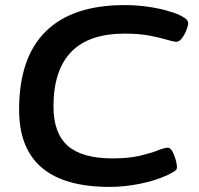

<svg xmlns="http://www.w3.org/2000/svg" viewBox="-20 -727 780 754"><path d="M411 7Q55 7 55 -296Q55 -501 160 -604Q265 -707 469 -707Q512 -707 554 -701.5Q596 -696 631 -686.5Q666 -677 687 -667Q705 -658 712 -651Q719 -644 719 -636Q719 -626 712 -608.5Q705 -591 694.5 -577Q684 -563 673 -563Q661 -563 635 -571Q609 -579 568 -587Q527 -595 470 -595Q329 -595 259.5 -523Q190 -451 190 -309Q190 -204 246 -154.5Q302 -105 422 -105Q486 -105 530 -115.5Q574 -126 600 -136.5Q626 -147 639 -147Q649 -147 657 -132.5Q665 -118 670 -99.5Q675 -81 675 -70Q675 -61 666 -55Q657 -49 639 -40Q592 -18 530.5 -5.5Q469 7 411 7Z"/></svg>

Font: Asap Expanded Expanded SemiBold
Style: Italic
Weight: 600
Width: 7
Italic angle: -6°
Designer: Pablo Cosgaya
Foundry: Omnibus-Type
Version: Version 3.001; ttfautohint (v1.8.4.7-5d5b)